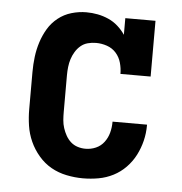

<svg xmlns="http://www.w3.org/2000/svg" viewBox="-44 -570 588 621"><g transform="rotate(5 250.0 -260.0)"><path d="M247 8Q221 8 194 2.5Q167 -3 144 -16Q121 -29 103 -50Q85 -71 74 -95.5Q63 -120 59 -146.5Q55 -173 55 -200V-320Q55 -345 58 -369.5Q61 -394 68.5 -417.5Q76 -441 88.5 -462Q101 -483 120.5 -498.5Q140 -514 164 -521Q188 -528 212 -528Q231 -528 249 -524.5Q267 -521 284 -513.5Q301 -506 315 -493.5Q329 -481 339 -466V-520H437V-339H339Q339 -357 334 -375Q329 -393 317 -406.5Q305 -420 287.5 -426Q270 -432 252 -432Q238 -432 225 -428.5Q212 -425 202 -416.5Q192 -408 185 -396.5Q178 -385 174 -372.5Q170 -360 168.5 -346.5Q167 -333 167 -320V-200Q167 -187 168 -174Q169 -161 173 -148.5Q177 -136 183.5 -124.5Q190 -113 199.5 -104.5Q209 -96 221.5 -92Q234 -88 247 -88Q265 -88 281 -95Q297 -102 307.5 -116Q318 -130 322.5 -147Q327 -164 327 -182Q327 -182 327 -182Q327 -182 327 -183H439Q439 -182 439 -181.5Q439 -181 439 -181Q439 -155 433 -130.5Q427 -106 415.5 -83.5Q404 -61 386 -42.5Q368 -24 345.5 -12.5Q323 -1 298 3.5Q273 8 247 8Z"/></g></svg>

Font: Iosevka Gothic
Style: Bold
Weight: 700
Monospace: yes
Designer: Belleve Invis
Foundry: Belleve Invis
Version: Version 15.5.1; ttfautohint (v1.8.4)